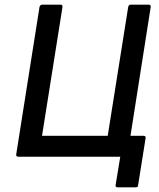

<svg xmlns="http://www.w3.org/2000/svg" viewBox="-20 -675 686 827"><path d="M487 132Q476 132 478 122L498 0H59Q48 0 50 -11L150 -644Q152 -655 163 -655H240Q251 -655 249 -644L161 -90H444L532 -644Q534 -655 543 -655H620Q631 -655 629 -644L542 -90H599Q609 -90 607 -79L575 122Q575 132 564 132Z"/></svg>

Font: Sofia Sans SemiBold
Style: Italic
Weight: 600
Italic angle: -9°
Designer: Botio Nikoltchev, Ani Petrova
Foundry: lettersoup
Version: Version 4.100-B